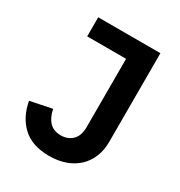

<svg xmlns="http://www.w3.org/2000/svg" viewBox="-168 -814 881 941"><g transform="rotate(30 272.5 -343.5)"><path d="M467 -698V-196Q467 -149 451.5 -111Q436 -73 407.5 -46Q379 -19 338 -4Q297 11 246 11Q149 11 95 -39.5Q41 -90 26 -174L148 -199Q157 -154 180.5 -129.5Q204 -105 245 -105Q284 -105 309.5 -129.5Q335 -154 335 -205V-590H115V-698Z"/></g></svg>

Font: IBM Plex Sans SmBld
Style: Regular
Weight: 600
Designer: Mike Abbink, Paul van der Laan, Pieter van Rosmalen
Foundry: Bold Monday
Version: Version 3.005